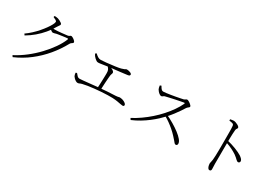

<svg xmlns="http://www.w3.org/2000/svg" viewBox="37 -1735 3906 2746"><g transform="rotate(30 1990.0 -362.0)"><path d="M161 19Q258 -31 348 -101Q438 -171 514 -251.5Q590 -332 646.5 -413.5Q703 -495 732 -568Q737 -583 724 -583Q716 -583 694.5 -580.5Q673 -578 646 -574Q619 -570 594.5 -566.5Q570 -563 555 -560Q539 -556 524.5 -551.5Q510 -547 500 -547Q489 -547 473.5 -558Q458 -569 440 -583L455 -605Q470 -603 481.5 -601.5Q493 -600 502 -600Q521 -600 551.5 -602Q582 -604 613.5 -607.5Q645 -611 670 -614Q695 -617 705 -618Q727 -622 734.5 -630.5Q742 -639 754 -639Q762 -639 775.5 -632.5Q789 -626 801.5 -616.5Q814 -607 822.5 -596.5Q831 -586 831 -577Q831 -569 822.5 -562.5Q814 -556 803.5 -549Q793 -542 786 -529Q719 -406 628.5 -298Q538 -190 425.5 -103Q313 -16 177 43ZM154 -333Q200 -365 245 -406.5Q290 -448 328.5 -492.5Q367 -537 396.5 -578.5Q426 -620 443 -652.5Q460 -685 460 -702Q460 -715 441.5 -726Q423 -737 397 -747L403 -767Q416 -767 430.5 -766Q445 -765 461 -761Q477 -756 496 -746.5Q515 -737 528 -726.5Q541 -716 541 -707Q541 -695 532 -684.5Q523 -674 512 -655Q471 -583 418.5 -520.5Q366 -458 304 -405.5Q242 -353 170 -311Z M1164 -102Q1150 -102 1132.5 -112.5Q1115 -123 1101 -137.5Q1087 -152 1081 -162Q1076 -172 1073 -184Q1070 -196 1068 -214L1088 -222Q1103 -203 1120 -185.5Q1137 -168 1162 -168Q1175 -168 1217 -172Q1259 -176 1319.5 -182.5Q1380 -189 1451 -196Q1522 -203 1594.5 -208Q1667 -213 1731 -215Q1751 -216 1763 -218.5Q1775 -221 1782.5 -223Q1790 -225 1795 -225Q1810 -225 1829 -220.5Q1848 -216 1866 -207Q1884 -198 1896 -186.5Q1908 -175 1908 -163Q1908 -151 1901 -146.5Q1894 -142 1882 -142Q1871 -142 1847.5 -147Q1824 -152 1788.5 -158Q1753 -164 1707 -166Q1674 -167 1626.5 -166Q1579 -165 1524 -161Q1469 -157 1415 -151.5Q1361 -146 1313.5 -138.5Q1266 -131 1234 -123Q1208 -117 1194.5 -109.5Q1181 -102 1164 -102ZM1448 -174Q1450 -202 1451.5 -239Q1453 -276 1454.5 -314Q1456 -352 1456.5 -384.5Q1457 -417 1457 -434Q1457 -465 1448.5 -484.5Q1440 -504 1417 -527L1434 -544Q1451 -538 1467.5 -531.5Q1484 -525 1498.5 -516.5Q1513 -508 1521.5 -498.5Q1530 -489 1530 -479Q1530 -467 1524 -453.5Q1518 -440 1516 -418Q1514 -400 1511.5 -370Q1509 -340 1507 -305Q1505 -270 1503.5 -236Q1502 -202 1501 -175ZM1275 -501Q1258 -501 1245 -509.5Q1232 -518 1218 -530Q1207 -539 1194 -555.5Q1181 -572 1173 -592L1191 -605Q1214 -583 1237 -568Q1260 -553 1288 -553Q1316 -553 1375 -559.5Q1434 -566 1513 -576Q1573 -584 1604 -592.5Q1635 -601 1648 -607.5Q1661 -614 1667 -618Q1673 -622 1684 -622Q1696 -622 1710 -619Q1724 -616 1737 -611Q1750 -606 1757.5 -599Q1765 -592 1765 -585Q1765 -574 1758 -567.5Q1751 -561 1732 -558Q1717 -556 1682 -551.5Q1647 -547 1604 -542Q1561 -537 1519.5 -532.5Q1478 -528 1449 -525Q1390 -517 1342.5 -509Q1295 -501 1275 -501Z M2072 -47Q2143 -84 2212 -132.5Q2281 -181 2345 -237.5Q2409 -294 2464.5 -356Q2520 -418 2564.5 -482Q2609 -546 2637 -607Q2643 -623 2625 -620Q2596 -615 2557.5 -607.5Q2519 -600 2479 -591.5Q2439 -583 2405 -575Q2371 -567 2350 -562Q2335 -559 2326.5 -553Q2318 -547 2311.5 -542Q2305 -537 2293 -537Q2281 -537 2265 -548Q2249 -559 2236 -574Q2223 -589 2217 -600Q2213 -608 2208.5 -623Q2204 -638 2202 -659L2225 -668Q2232 -657 2240.5 -642.5Q2249 -628 2261 -617.5Q2273 -607 2289 -607Q2305 -607 2335.5 -611Q2366 -615 2404.5 -621Q2443 -627 2481 -634Q2519 -641 2551 -647.5Q2583 -654 2600 -658Q2610 -661 2617 -666.5Q2624 -672 2630.5 -676Q2637 -680 2644 -680Q2653 -680 2668 -673Q2683 -666 2697 -655Q2711 -644 2721 -633Q2731 -622 2731 -614Q2731 -605 2723.5 -599Q2716 -593 2707 -586Q2698 -579 2691 -569Q2674 -541 2647 -501Q2620 -461 2586 -416.5Q2552 -372 2513 -329Q2478 -291 2434 -250Q2390 -209 2336.5 -168Q2283 -127 2221 -89.5Q2159 -52 2088 -22ZM2822 -38Q2810 -38 2799.5 -49Q2789 -60 2773 -80.5Q2757 -101 2728 -131Q2691 -171 2652.5 -204Q2614 -237 2573 -266.5Q2532 -296 2484 -323L2505 -347Q2567 -318 2628 -282Q2689 -246 2739 -208Q2789 -170 2819 -134Q2849 -98 2849 -68Q2849 -56 2842.5 -47Q2836 -38 2822 -38Z M3421 36Q3407 36 3397.5 21.5Q3388 7 3383 -12Q3378 -31 3378 -44Q3378 -60 3383 -75.5Q3388 -91 3391 -119Q3394 -147 3395.5 -189Q3397 -231 3397.5 -278.5Q3398 -326 3398 -369.5Q3398 -413 3398 -443Q3398 -473 3398 -506Q3398 -539 3398 -571Q3398 -603 3397 -631.5Q3396 -660 3394 -678Q3392 -702 3374.5 -709Q3357 -716 3316 -721L3315 -743Q3333 -746 3346.5 -748.5Q3360 -751 3372 -751Q3387 -751 3404.5 -745Q3422 -739 3438.5 -730.5Q3455 -722 3465 -712.5Q3475 -703 3475 -694Q3475 -685 3471 -679.5Q3467 -674 3462 -666Q3457 -658 3455 -642Q3452 -614 3450.5 -578Q3449 -542 3448.5 -506Q3448 -470 3448 -443Q3448 -427 3447.5 -386Q3447 -345 3447 -292Q3447 -239 3446.5 -184Q3446 -129 3446 -84Q3447 -52 3448 -30Q3449 -8 3449 6Q3449 21 3442 28.5Q3435 36 3421 36ZM3720 -268Q3711 -268 3702.5 -273Q3694 -278 3684 -287.5Q3674 -297 3660 -310Q3646 -323 3625 -338Q3587 -364 3541 -386.5Q3495 -409 3439 -428V-462Q3512 -445 3581.5 -418Q3651 -391 3694 -364Q3714 -350 3730.5 -333Q3747 -316 3747 -297Q3747 -286 3740 -277Q3733 -268 3720 -268Z"/></g></svg>

Font: Noto Serif JP ExtraLight Light
Style: Regular
Weight: 300
Version: Version 2.003-H1;hotconv 1.1.1;makeotfexe 2.6.0